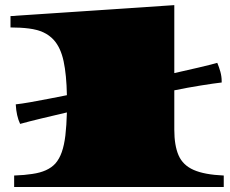

<svg xmlns="http://www.w3.org/2000/svg" viewBox="-20 -748 922 768"><path d="M36.6 0V-45.9Q79.1 -47.4 108.9 -52.2Q171.9 -61 201.7 -94.2Q217.8 -112.8 227.1 -139.6Q236.8 -167 241.5 -206.1Q246.1 -245.1 247.6 -298.3Q193.4 -285.6 144.5 -273.9Q95.7 -262.2 60.5 -252.4Q45.4 -284.2 43 -330.6Q65.9 -333 100.6 -339.1Q135.3 -345.2 174.3 -352.8Q213.4 -360.4 247.6 -367.2Q246.1 -448.7 234.4 -503.2Q222.7 -557.6 195.3 -587.9Q177.7 -607.4 153.3 -618.7Q128.4 -629.9 95.7 -634Q63 -638.2 22 -638.2V-683.6L677.2 -727.5V-455.6Q727.5 -466.8 774.4 -477.8Q821.3 -488.8 849.1 -496.6Q856.4 -479.5 861.6 -460.7Q866.7 -441.9 866.7 -423.8V-418Q836.4 -414.6 784.2 -406.2Q731.9 -397.9 677.2 -386.7V-229.5Q677.2 -166 694.3 -126.7Q711.4 -87.4 754.4 -68.4Q797.4 -49.3 875 -45.9V0Z"/></svg>

Font: Asset
Style: Regular
Weight: 400
Version: Version 1.003; ttfautohint (v1.8.4.7-5d5b)